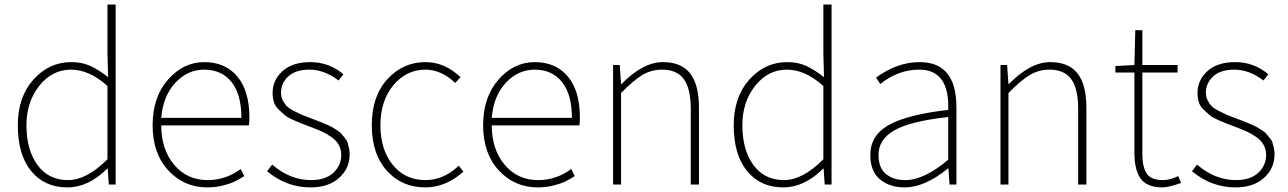

<svg xmlns="http://www.w3.org/2000/svg" viewBox="-20 -814 5682 847"><path d="M277.3 12.7Q176.8 12.7 117.7 -59.1Q58.6 -130.9 58.6 -261.7Q58.6 -385.7 127.4 -462.9Q196.3 -540 294.9 -540Q340.8 -540 377 -523.9Q413.1 -507.8 457 -473.6L454.1 -573.2V-793.9H490.2V0H460L455.1 -70.3H453.1Q370.1 12.7 277.3 12.7ZM280.3 -19.5Q362.3 -19.5 454.1 -111.3V-434.6Q374 -506.8 293 -506.8Q210 -506.8 153.3 -435.5Q96.7 -364.3 96.7 -261.7Q96.7 -152.3 145.5 -85.9Q194.3 -19.5 280.3 -19.5Z M894.5 12.7Q792 12.7 722.7 -62Q653.3 -136.7 653.3 -261.7Q653.3 -385.7 721.2 -462.9Q789.1 -540 880.9 -540Q973.6 -540 1026.9 -476.6Q1080.1 -413.1 1080.1 -296.9Q1080.1 -273.4 1078.1 -260.7H691.4Q691.4 -155.3 748 -87.4Q804.7 -19.5 896.5 -19.5Q975.6 -19.5 1042 -68.4L1057.6 -37.1Q1032.2 -21.5 1014.2 -12.7Q996.1 -3.9 963.4 4.4Q930.7 12.7 894.5 12.7ZM691.4 -293.9H1044.9Q1044.9 -398.4 1001 -452.6Q957 -506.8 880.9 -506.8Q807.6 -506.8 753.4 -448.7Q699.2 -390.6 691.4 -293.9Z M1349.6 12.7Q1244.1 12.7 1158.2 -58.6L1180.7 -87.9Q1259.8 -19.5 1352.5 -19.5Q1416 -19.5 1450.7 -51.8Q1485.4 -84 1485.4 -130.9Q1485.4 -155.3 1474.1 -175.3Q1462.9 -195.3 1441.4 -210Q1419.9 -224.6 1400.9 -233.4Q1381.8 -242.2 1353.5 -252.9Q1322.3 -264.6 1312 -268.6Q1301.8 -272.5 1274.9 -284.2Q1248 -295.9 1236.8 -305.7Q1225.6 -315.4 1210 -330.1Q1194.3 -344.7 1188.5 -363.3Q1182.6 -381.8 1182.6 -403.3Q1182.6 -460.9 1226.6 -500.5Q1270.5 -540 1348.6 -540Q1431.6 -540 1495.1 -486.3L1473.6 -459Q1410.2 -506.8 1345.7 -506.8Q1284.2 -506.8 1252 -477.1Q1219.7 -447.3 1219.7 -405.3Q1219.7 -386.7 1227.5 -371.1Q1235.4 -355.5 1245.1 -345.7Q1254.9 -335.9 1275.4 -325.2Q1295.9 -314.5 1308.1 -309.1Q1320.3 -303.7 1346.7 -293.9Q1350.6 -293 1371.6 -284.7Q1392.6 -276.4 1397.5 -274.4Q1402.3 -272.5 1420.9 -264.6Q1439.5 -256.8 1445.3 -252.9Q1451.2 -249 1465.8 -240.2Q1480.5 -231.4 1485.4 -224.6Q1490.2 -217.8 1500 -207Q1509.8 -196.3 1513.2 -185.5Q1516.6 -174.8 1519.5 -161.1Q1522.5 -147.5 1522.5 -132.8Q1522.5 -71.3 1476.1 -29.3Q1429.7 12.7 1349.6 12.7Z M1856.4 12.7Q1752.9 12.7 1686.5 -61Q1620.1 -134.8 1620.1 -261.7Q1620.1 -389.6 1689 -464.8Q1757.8 -540 1857.4 -540Q1941.4 -540 2011.7 -473.6L1988.3 -448.2Q1925.8 -506.8 1857.4 -506.8Q1772.5 -506.8 1715.3 -438Q1658.2 -369.1 1658.2 -261.7Q1658.2 -153.3 1712.9 -86.4Q1767.6 -19.5 1857.4 -19.5Q1936.5 -19.5 2003.9 -83L2024.4 -56.6Q1946.3 12.7 1856.4 12.7Z M2352.5 12.7Q2250 12.7 2180.7 -62Q2111.3 -136.7 2111.3 -261.7Q2111.3 -385.7 2179.2 -462.9Q2247.1 -540 2338.9 -540Q2431.6 -540 2484.9 -476.6Q2538.1 -413.1 2538.1 -296.9Q2538.1 -273.4 2536.1 -260.7H2149.4Q2149.4 -155.3 2206.1 -87.4Q2262.7 -19.5 2354.5 -19.5Q2433.6 -19.5 2500 -68.4L2515.6 -37.1Q2490.2 -21.5 2472.2 -12.7Q2454.1 -3.9 2421.4 4.4Q2388.7 12.7 2352.5 12.7ZM2149.4 -293.9H2502.9Q2502.9 -398.4 2459 -452.6Q2415 -506.8 2338.9 -506.8Q2265.6 -506.8 2211.4 -448.7Q2157.2 -390.6 2149.4 -293.9Z M2684.6 0V-527.3H2713.9L2719.7 -443.4H2721.7Q2816.4 -540 2904.3 -540Q2985.4 -540 3024.4 -490.2Q3063.5 -440.4 3063.5 -338.9V0H3027.3V-334Q3027.3 -421.9 2997.1 -464.4Q2966.8 -506.8 2900.4 -506.8Q2853.5 -506.8 2813.5 -482.9Q2773.4 -459 2719.7 -403.3V0Z M3435.5 12.7Q3335 12.7 3275.9 -59.1Q3216.8 -130.9 3216.8 -261.7Q3216.8 -385.7 3285.6 -462.9Q3354.5 -540 3453.1 -540Q3499 -540 3535.2 -523.9Q3571.3 -507.8 3615.2 -473.6L3612.3 -573.2V-793.9H3648.4V0H3618.2L3613.3 -70.3H3611.3Q3528.3 12.7 3435.5 12.7ZM3438.5 -19.5Q3520.5 -19.5 3612.3 -111.3V-434.6Q3532.2 -506.8 3451.2 -506.8Q3368.2 -506.8 3311.5 -435.5Q3254.9 -364.3 3254.9 -261.7Q3254.9 -152.3 3303.7 -85.9Q3352.5 -19.5 3438.5 -19.5Z M3970.7 12.7Q3904.3 12.7 3861.8 -22.9Q3819.3 -58.6 3819.3 -129.9Q3819.3 -216.8 3900.9 -262.7Q3982.4 -308.6 4163.1 -329.1Q4168.9 -506.8 4035.2 -506.8Q3942.4 -506.8 3863.3 -443.4L3844.7 -471.7Q3937.5 -540 4037.1 -540Q4199.2 -540 4199.2 -340.8V0H4168.9L4164.1 -70.3H4161.1Q4059.6 12.7 3970.7 12.7ZM3973.6 -19.5Q4056.6 -19.5 4163.1 -109.4V-297.9Q3996.1 -279.3 3925.8 -239.3Q3855.5 -199.2 3855.5 -130.9Q3855.5 -73.2 3888.2 -46.4Q3920.9 -19.5 3973.6 -19.5Z M4393.6 0V-527.3H4422.9L4428.7 -443.4H4430.7Q4525.4 -540 4613.3 -540Q4694.3 -540 4733.4 -490.2Q4772.5 -440.4 4772.5 -338.9V0H4736.3V-334Q4736.3 -421.9 4706.1 -464.4Q4675.8 -506.8 4609.4 -506.8Q4562.5 -506.8 4522.5 -482.9Q4482.4 -459 4428.7 -403.3V0Z M5108.4 12.7Q5039.1 12.7 5011.7 -26.4Q4984.4 -65.4 4984.4 -139.6V-494.1H4900.4V-522.5L4984.4 -527.3L4988.3 -680.7H5019.5V-527.3H5174.8V-494.1H5019.5V-134.8Q5019.5 -77.1 5038.6 -48.3Q5057.6 -19.5 5111.3 -19.5Q5140.6 -19.5 5177.7 -37.1L5190.4 -6.8Q5133.8 12.7 5108.4 12.7Z M5429.7 12.7Q5324.2 12.7 5238.3 -58.6L5260.7 -87.9Q5339.8 -19.5 5432.6 -19.5Q5496.1 -19.5 5530.8 -51.8Q5565.4 -84 5565.4 -130.9Q5565.4 -155.3 5554.2 -175.3Q5543 -195.3 5521.5 -210Q5500 -224.6 5481 -233.4Q5461.9 -242.2 5433.6 -252.9Q5402.3 -264.6 5392.1 -268.6Q5381.8 -272.5 5355 -284.2Q5328.1 -295.9 5316.9 -305.7Q5305.7 -315.4 5290 -330.1Q5274.4 -344.7 5268.6 -363.3Q5262.7 -381.8 5262.7 -403.3Q5262.7 -460.9 5306.6 -500.5Q5350.6 -540 5428.7 -540Q5511.7 -540 5575.2 -486.3L5553.7 -459Q5490.2 -506.8 5425.8 -506.8Q5364.3 -506.8 5332 -477.1Q5299.8 -447.3 5299.8 -405.3Q5299.8 -386.7 5307.6 -371.1Q5315.4 -355.5 5325.2 -345.7Q5335 -335.9 5355.5 -325.2Q5376 -314.5 5388.2 -309.1Q5400.4 -303.7 5426.8 -293.9Q5430.7 -293 5451.7 -284.7Q5472.7 -276.4 5477.5 -274.4Q5482.4 -272.5 5501 -264.6Q5519.5 -256.8 5525.4 -252.9Q5531.2 -249 5545.9 -240.2Q5560.5 -231.4 5565.4 -224.6Q5570.3 -217.8 5580.1 -207Q5589.8 -196.3 5593.3 -185.5Q5596.7 -174.8 5599.6 -161.1Q5602.5 -147.5 5602.5 -132.8Q5602.5 -71.3 5556.2 -29.3Q5509.8 12.7 5429.7 12.7Z"/></svg>

Font: Bpmf Zihi Sans ExtraLight
Style: ExtraLight
Weight: 250
Foundry: But Ko
Version: Version 1.320